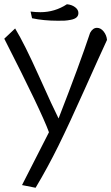

<svg xmlns="http://www.w3.org/2000/svg" viewBox="-20 -847 520 898"><path d="M0 -666 50.8 -713.9Q94.7 -641.6 162.1 -491.2Q229.5 -340.8 253.9 -293Q351.6 -543.9 401.4 -693.4Q414.1 -716.8 433.6 -716.8Q451.2 -716.8 464.8 -699.7Q478.5 -682.6 480.5 -660.2Q447.3 -588.9 375.5 -428.2Q303.7 -267.6 253.4 -165.5Q203.1 -63.5 146.5 31.2L83 18.6L209 -228.5Q173.8 -325.2 0 -666ZM129.9 -761.7 123 -793Q146.5 -790 168.9 -790Q236.3 -790 293 -827.1Q315.4 -825.2 331.1 -813.5Q346.7 -801.8 346.7 -786.1Q346.7 -773.4 337.9 -765.6Q329.1 -757.8 311.5 -754.4Q293.9 -751 282.2 -750.5Q270.5 -750 251 -750Q183.6 -750 129.9 -761.7Z"/></svg>

Font: Neucha
Style: Regular
Weight: 400
Designer: Jovanny Lemonad
Foundry: Jovanny Lemonad
Version: Version 001.001